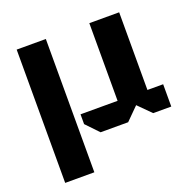

<svg xmlns="http://www.w3.org/2000/svg" viewBox="-123 -642 935 936"><g transform="rotate(-20 344.5 -173.5)"><path d="M210.4 -518.6V172.9H59.1V-518.6ZM243.7 -115.7H436V-518.6H590.8V-115.7H672.4V0H578.6L513.7 -64.9L448.7 0H305.7L243.7 -64.9Z"/></g></svg>

Font: Black Ops One [rus by aLiNcE]
Style: Regular
Weight: 400
Designer: James Grieshaber
Foundry: James Grieshaber
Version: Version 1.002;May 25, 2024;FontCreator 13.0.0.2680 64-bit